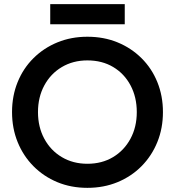

<svg xmlns="http://www.w3.org/2000/svg" viewBox="-20 -890 843 925"><path d="M222 -773V-870H581V-773ZM38 -350Q38 -428 65 -494.5Q92 -561 141.5 -610Q191 -659 257 -686Q323 -713 401 -713Q480 -713 546 -686Q612 -659 661.5 -610Q711 -561 738 -494.5Q765 -428 765 -350Q765 -272 738 -205.5Q711 -139 662 -89.5Q613 -40 546.5 -12.5Q480 15 401 15Q322 15 256 -12.5Q190 -40 141 -89.5Q92 -139 65 -205.5Q38 -272 38 -350ZM163 -350Q163 -278 193.5 -221.5Q224 -165 278 -133Q332 -101 401 -101Q471 -101 524.5 -133Q578 -165 608.5 -221.5Q639 -278 639 -350Q639 -422 609 -478.5Q579 -535 525.5 -567Q472 -599 401 -599Q332 -599 278 -567Q224 -535 193.5 -478.5Q163 -422 163 -350Z"/></svg>

Font: Jost* Medium
Style: Regular
Weight: 500
Version: Version 3.7